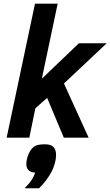

<svg xmlns="http://www.w3.org/2000/svg" viewBox="-20 -747 599 1042"><path d="M326.2 0 235.8 -215.8 171.9 -159.2 139.2 0H16.1L169.9 -727.1H293L207 -319.8L408.2 -512.2H559.1L327.1 -293.9L460.9 0ZM113.3 274.9Q140.1 248 152.6 228.3Q165 208.5 170.9 189.9Q123 187 123 143.1Q123 130.9 126 117.4Q128.9 104 134 91.6Q139.2 79.1 146 68.6Q152.8 58.1 161.1 51.8Q173.3 42 188.5 39.1Q203.6 36.1 223.1 36.1Q256.3 36.1 270.3 51Q284.2 65.9 284.2 92.8Q284.2 116.2 277.8 139.2Q271.5 162.1 260.3 184.1Q234.9 232.4 191.9 274.9Z"/></svg>

Font: Clear Sans
Style: Bold Italic
Weight: 700
Italic angle: -12°
Foundry: Intel Corporation
Version: Version 1.00